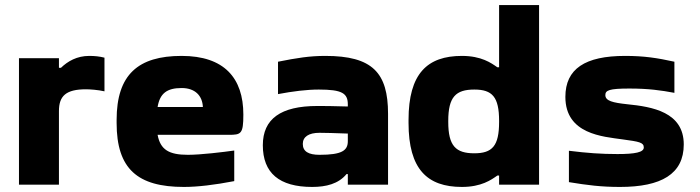

<svg xmlns="http://www.w3.org/2000/svg" viewBox="-20 -730 2767 759"><path d="M333 -509C284 -509 248 -488 221 -462H213V-500H55V0H213V-291C213 -351 241 -377 320 -377C335 -377 366 -375 393 -369V-502C374 -507 354 -509 333 -509Z M942 -277C942 -422 866 -509 698 -509C526 -509 441 -435 441 -256V-244C441 -62 524 9 707 9C761 9 828 1 906 -14V-135C864 -129 774 -118 723 -118C648 -118 614 -138 603 -197H884C933 -197 942 -200 942 -277ZM603 -307C612 -361 640 -382 698 -382C751 -382 780 -352 782 -307Z M1266 -509C1204 -509 1154 -501 1079 -486V-358C1137 -369 1193 -376 1240 -376C1333 -376 1355 -361 1355 -317V-309C1298 -311 1256 -311 1234 -311C1090 -311 1019 -260 1019 -156C1019 -46 1084 9 1214 9C1269 9 1318 -3 1350 -42H1355V0H1514V-280C1514 -443 1452 -509 1266 -509ZM1177 -161C1177 -189 1200 -205 1243 -205C1262 -205 1303 -204 1355 -202V-172C1355 -135 1332 -118 1243 -118C1200 -118 1177 -131 1177 -161Z M1595 -256V-244C1595 -61 1669 9 1806 9C1883 9 1922 -19 1946 -36H1953V0H2111V-710H1953V-464H1946C1922 -481 1883 -509 1806 -509C1669 -509 1595 -439 1595 -256ZM1752 -248V-252C1752 -347 1782 -376 1855 -376C1926 -376 1953 -347 1953 -252V-248C1953 -153 1926 -124 1855 -124C1782 -124 1752 -153 1752 -248Z M2441 -179C2507 -170 2525 -167 2525 -147C2525 -128 2491 -121 2421 -121C2357 -121 2301 -125 2229 -134V-10C2302 2 2356 9 2431 9C2594 9 2683 -42 2683 -159C2683 -287 2559 -308 2459 -318C2403 -324 2373 -331 2373 -354C2373 -373 2388 -380 2468 -380C2543 -380 2593 -373 2646 -363V-486C2578 -501 2526 -509 2451 -509C2293 -509 2215 -458 2215 -347C2215 -199 2364 -190 2441 -179Z"/></svg>

Font: LT Wave Alt Black
Style: Regular
Weight: 900
Designer: Daniel Lyons
Version: Version 2.5 (Glyphs App)